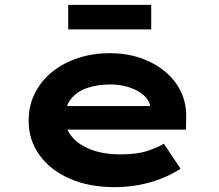

<svg xmlns="http://www.w3.org/2000/svg" viewBox="-20 -761 902 791"><path d="M452 10Q346 10 266 -25.5Q186 -61 142 -123Q98 -185 98 -263Q98 -327 124.5 -378.5Q151 -430 197 -466.5Q243 -503 303.5 -522.5Q364 -542 432 -542Q500 -542 557.5 -522.5Q615 -503 658.5 -467.5Q702 -432 725.5 -383Q749 -334 747 -274L746 -227H211L188 -324H616L599 -302V-322Q595 -349 572 -369Q549 -389 513 -401Q477 -413 434 -413Q383 -413 340.5 -399Q298 -385 273 -354Q248 -323 248 -275Q248 -232 276 -198Q304 -164 355.5 -144.5Q407 -125 477 -125Q545 -125 588 -139.5Q631 -154 655 -169L724 -66Q689 -43 645 -25.5Q601 -8 552 1Q503 10 452 10ZM261 -640V-741H603V-640Z"/></svg>

Font: Lexend Tera
Style: Bold
Weight: 700
Designer: Bonnie Shaver-Troup, Thomas Jockin
Foundry: Lexend
Version: Version 1.007